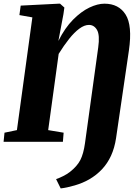

<svg xmlns="http://www.w3.org/2000/svg" viewBox="-22 -771 732 1044"><path d="M308 253.5 283 203Q302 196.5 322.2 186.2Q342.5 176 358 164Q397.5 133 414.8 99.2Q432 65.5 440 8.5L512 -512.5Q521.5 -580 505.8 -607.8Q490 -635.5 461.5 -635.5Q437 -635.5 409.8 -615.5Q382.5 -595.5 354 -559.8Q325.5 -524 297 -478L240 -63.5L324 -49.5L320 0H-2.5L2.5 -49.5L70 -63.5L154 -676.5L83.5 -689L90.5 -740.5L297 -751H304.5L328 -730L323 -694.5L295.5 -548.5Q331 -619.5 375.2 -664Q419.5 -708.5 464 -729.8Q508.5 -751 546 -751Q623.5 -751 661 -691.8Q698.5 -632.5 679 -497L609 -19.5Q601 33.5 581.8 75.5Q562.5 117.5 532.8 149.2Q503 181 463.5 204Q428 224.5 384.2 237.2Q340.5 250 308 253.5Z"/></svg>

Font: Merriweather 24pt SemiCondensed Black
Style: Italic
Weight: 900
Width: 4
Italic angle: -7.8°
Designer: Eben Sorkin
Foundry: Eben Sorkin
Version: Version 2.101